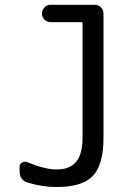

<svg xmlns="http://www.w3.org/2000/svg" viewBox="-20 -750 540 780"><path d="M93.8 -7.8Q59.6 -17.6 59.6 -54.7V-72.3Q59.6 -84 70.3 -89.8Q81.1 -95.7 91.8 -90.8Q163.1 -61.5 210 -61.5Q262.7 -61.5 289.1 -92.3Q315.4 -123 315.4 -192.4V-655.3Q315.4 -660.2 309.6 -660.2H184.6Q170.9 -660.2 160.6 -670.4Q150.4 -680.7 150.4 -694.8Q150.4 -709 160.6 -719.7Q170.9 -730.5 184.6 -730.5H365.2Q379.9 -730.5 390.1 -720.2Q400.4 -710 400.4 -695.3V-190.4Q400.4 -80.1 356.9 -35.2Q313.5 9.8 210 9.8Q152.3 9.8 93.8 -7.8Z"/></svg>

Font: Rounded-L Mgen+ 2m regular
Style: Regular
Weight: 400
Designer: [Source Han Sans]
Ryoko NISHIZUKA  (kana & ideographs); Paul D. Hunt (Latin, Greek & Cyrillic); Wenlong ZHANG  (bopomofo
Version: Version 1.059.20150602